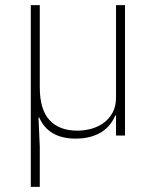

<svg xmlns="http://www.w3.org/2000/svg" viewBox="-20 -528 608 748"><path d="M100 200V-508H135V-188Q135 -101 173 -60Q211 -19 281 -19Q311 -19 338 -27Q365 -35 386 -51Q407 -67 419.5 -91Q432 -115 432 -148V-508H467V0H432V-78H429Q422 -61 409.5 -44.5Q397 -28 378.5 -15.5Q360 -3 334 4.5Q308 12 275 12Q169 12 133 -70H130L135 44V200Z"/></svg>

Font: IBM Plex Sans Thai ExtLt
Style: Regular
Weight: 200
Designer: Mike Abbink, Paul van der Laan, Pieter van Rosmalen, Ben Mitchell, Mark Frömberg
Foundry: Bold Monday
Version: Version 1.2